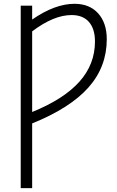

<svg xmlns="http://www.w3.org/2000/svg" viewBox="-20 -761 608 1000"><path d="M147.5 -177.7Q311.5 -244.1 393.1 -335Q474.6 -425.8 474.6 -544.9Q474.6 -610.4 443.4 -646.5Q412.1 -682.6 352.5 -682.6Q259.8 -682.6 147.5 -597.7ZM147.5 -118.2V218.8H87.9V-731.4H147.5V-659.2Q265.6 -741.2 368.2 -741.2Q446.3 -741.2 491.2 -691.4Q536.1 -641.6 536.1 -556.6Q536.1 -413.1 440.9 -305.7Q345.7 -198.2 147.5 -118.2Z"/></svg>

Font: Gen Shin Gothic Light
Style: Regular
Weight: 200
Designer: [Source Han Sans]
Ryoko NISHIZUKA  (kana & ideographs); Paul D. Hunt (Latin, Greek & Cyrillic); Wenlong ZHANG  (bopomofo
Version: Version 1.002.20150607